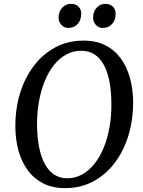

<svg xmlns="http://www.w3.org/2000/svg" viewBox="-20 -963 742 993"><path d="M316 10Q251.5 10 203.5 -14.5Q155.5 -39 123.8 -82.2Q92 -125.5 76 -182.5Q60 -239.5 59.5 -305Q58.5 -397.5 83 -478.5Q107.5 -559.5 154 -621.2Q200.5 -683 266 -718Q331.5 -753 412.5 -753Q478 -753 526 -728.2Q574 -703.5 605.2 -660Q636.5 -616.5 652 -560.2Q667.5 -504 668.5 -440.5Q669.5 -348.5 645.5 -267Q621.5 -185.5 575.2 -123.2Q529 -61 463.5 -25.5Q398 10 316 10ZM328 -41Q369.5 -41 405 -60.8Q440.5 -80.5 468.8 -116Q497 -151.5 516.8 -200.2Q536.5 -249 546.8 -307.5Q557 -366 556 -431Q555.5 -493 545.8 -542.8Q536 -592.5 516.8 -627.8Q497.5 -663 468.5 -681.8Q439.5 -700.5 400 -700.5Q358.5 -700.5 323 -681.2Q287.5 -662 259.2 -626.8Q231 -591.5 211.2 -543Q191.5 -494.5 181.2 -436.5Q171 -378.5 171.5 -314Q172.5 -251 182.5 -200.5Q192.5 -150 212 -114.5Q231.5 -79 260.5 -60Q289.5 -41 328 -41ZM333 -818.5Q312 -818.5 297.2 -834.5Q282.5 -850.5 283 -874Q284 -904 302.2 -923.5Q320.5 -943 347 -943Q373 -943 387 -927.8Q401 -912.5 400 -890Q399.5 -858.5 381.2 -838.5Q363 -818.5 333 -818.5ZM511 -818.5Q490 -818.5 475.5 -834.5Q461 -850.5 461.5 -874Q462.5 -904 480.2 -923.5Q498 -943 525 -943Q550.5 -943 564.8 -927.8Q579 -912.5 578 -890Q577.5 -858.5 559.2 -838.5Q541 -818.5 511 -818.5Z"/></svg>

Font: Merriweather 20pt
Style: Italic
Weight: 400
Italic angle: -7.8°
Version: Version 2.101